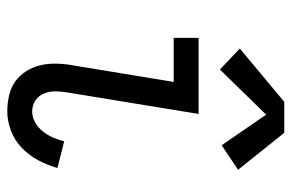

<svg xmlns="http://www.w3.org/2000/svg" viewBox="-160 -652 819 540"><g transform="rotate(90 250.0 -381.5)"><path d="M293 8Q270 8 248 3Q226 -2 208.5 -14.5Q191 -27 179.5 -45.5Q168 -64 163 -85Q158 -106 158.5 -129.5Q159 -153 163 -175L210 -460H86V-530H300L240 -164Q237 -147 236.5 -129.5Q236 -112 242 -96.5Q248 -81 261.5 -71.5Q275 -62 293 -62Q309 -62 324 -70.5Q339 -79 349.5 -92.5Q360 -106 366.5 -121Q373 -136 377 -152L452 -133Q444 -105 430.5 -79.5Q417 -54 396 -33.5Q375 -13 347.5 -2.5Q320 8 293 8ZM175 -590 116 -646 266 -771H353L457 -641L388 -595L302 -720Z"/></g></svg>

Font: Iosevka Slab
Style: Italic
Weight: 400
Italic angle: -9°
Monospace: yes
Designer: Belleve Invis
Foundry: Belleve Invis
Version: Version 11.1.0; ttfautohint (v1.8.3)